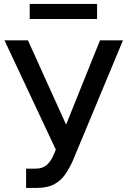

<svg xmlns="http://www.w3.org/2000/svg" viewBox="-20 -929 637 959"><path d="M110.4 9.8V-86.4H153.8Q194.8 -86.4 215.6 -106.7Q236.3 -127 248 -155.8L258.8 -181.6L2.4 -727.5H119.6L310.1 -306.6L479.5 -727.5H594.2L343.8 -126.5Q327.6 -90.3 306.6 -59.1Q285.6 -27.8 251.2 -9Q216.8 9.8 159.7 9.8ZM464.8 -909.2V-834H128.4V-909.2Z"/></svg>

Font: Inter Tight Medium
Style: Regular
Weight: 500
Designer: Rasmus Andersson
Foundry: rsms
Version: Version 3.004; ttfautohint (v1.8.4.7-5d5b)